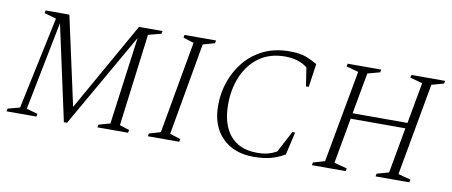

<svg xmlns="http://www.w3.org/2000/svg" viewBox="-56 -787 2384 1013"><g transform="rotate(10 1135.5 -280.5)"><path d="M10 0 13 -15 77 -32 182 -527 118 -545 121 -560H248L352 -84L621 -560H747L744 -545L675 -527L612 -32L664 -15L661 0H497L500 -15L561 -32L624 -501L335 4H318L207 -507L113 -32L173 -15L170 0Z M767 0 770 -15 831 -33 919 -527 862 -545 865 -560H1034L1031 -545L968 -527L881 -33L938 -15L935 0Z M1334 10Q1228 10 1166 -53Q1104 -116 1104 -224Q1104 -292 1126 -354.5Q1148 -417 1189.5 -466Q1231 -515 1290.5 -543Q1350 -571 1426 -571Q1483 -571 1515.5 -558.5Q1548 -546 1576 -529L1558 -404H1543L1528 -503Q1481 -540 1408 -540Q1326 -540 1269.5 -499Q1213 -458 1184 -390Q1155 -322 1155 -240Q1155 -132 1205 -73Q1255 -14 1349 -14Q1381 -14 1406.5 -20.5Q1432 -27 1454 -40L1514 -154H1529L1501 -32Q1467 -12 1429 -1Q1391 10 1334 10Z M1646 0 1649 -15 1711 -33 1801 -527 1736 -545 1739 -560H1919L1916 -545L1850 -527L1810 -307H2104L2144 -527L2077 -545L2081 -560H2261L2258 -545L2193 -527L2104 -33L2171 -15L2168 0H1987L1990 -15L2054 -33L2098 -277H1805L1761 -33L1830 -15L1827 0Z"/></g></svg>

Font: Spectral SC ExtraLight
Style: Italic
Weight: 275
Italic angle: -10°
Designer: Jean-Baptiste Levee
Foundry: Production Type
Version: Version 2.001